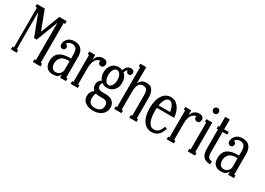

<svg xmlns="http://www.w3.org/2000/svg" viewBox="-9 -1514 3445 2500"><g transform="rotate(30 1714.0 -264.0)"><path d="M376 -680.2H486.8V-639.2H464.8V-41H486.8V0H371.1V-41H393.1V-602.1L268.1 -276.9H229L106 -599.1V-41H127.9V0H41V-41H63V-639.2H40V-680.2H157.2L266.1 -394Z M848.6 -340.8V-40H868.7V0H779.8V-46.9Q765.6 -16.6 740.2 -2.7Q714.8 11.2 673.8 11.2Q618.7 11.2 584.7 -21.2Q550.8 -53.7 550.8 -119.1Q550.8 -287.1 755.9 -287.1H779.8V-339.8Q779.8 -359.9 778.8 -374Q777.8 -388.2 772.9 -406Q768.1 -423.8 759.8 -434.6Q751.5 -445.3 735.4 -453.1Q719.2 -460.9 696.8 -460.9Q671.9 -460.9 652.6 -449.5Q633.3 -438 623.5 -419.9Q639.2 -417.5 648.4 -407Q657.7 -396.5 657.7 -379.9Q657.7 -362.3 646.5 -350.6Q635.3 -338.9 617.7 -338.9Q598.1 -338.9 586.4 -352.3Q574.7 -365.7 574.7 -392.1Q574.7 -404.3 578.6 -418.2Q582.5 -432.1 592.5 -448Q602.5 -463.9 616.9 -476.6Q631.3 -489.3 655 -497.6Q678.7 -505.9 707.5 -505.9Q730.5 -505.9 749.5 -501.5Q768.6 -497.1 782.2 -490.5Q795.9 -483.9 806.9 -472.9Q817.9 -461.9 824.5 -451.9Q831.1 -441.9 836.2 -427.7Q841.3 -413.6 843.5 -403.8Q845.7 -394 846.9 -379.6Q848.1 -365.2 848.4 -358.4Q848.6 -351.6 848.6 -340.8ZM692.9 -33.2Q724.6 -33.2 749.8 -54.2Q774.9 -75.2 779.8 -110.8V-248H755.9Q688 -248 653.8 -213.9Q619.6 -179.7 619.6 -124Q619.6 -77.1 640.6 -55.2Q661.6 -33.2 692.9 -33.2Z M1142.6 -502Q1163.1 -502 1177.2 -496.6Q1191.4 -491.2 1198 -481.9Q1204.6 -472.7 1207 -464.1Q1209.5 -455.6 1209.5 -445.8Q1209.5 -421.9 1197.3 -408.4Q1185.1 -395 1164.6 -395Q1145.5 -395 1133.5 -407Q1121.6 -418.9 1121.6 -436Q1121.6 -445.8 1124.5 -453.1Q1104.5 -451.2 1088.1 -441.9Q1071.8 -432.6 1057.6 -414.1Q1043.5 -395.5 1035.4 -362.8Q1027.3 -330.1 1027.3 -286.1V-40H1047.4V0H938.5V-40H958.5V-445.8H938.5V-485.8H1027.3V-411.1Q1040 -455.6 1070.1 -478.8Q1100.1 -502 1142.6 -502Z M1533.2 -481.9Q1516.6 -481.9 1505.4 -492.7Q1494.1 -503.4 1494.1 -520V-522.9Q1472.7 -511.2 1461.4 -471.2Q1514.2 -428.7 1514.2 -346.2Q1514.2 -275.4 1473.4 -232.7Q1432.6 -189.9 1373.5 -189.9Q1327.1 -189.9 1292.5 -215.8Q1278.3 -196.8 1278.3 -169.9Q1278.3 -111.8 1351.6 -111.8H1404.3Q1466.3 -111.8 1505.4 -80.1Q1544.4 -48.3 1544.4 9.8Q1544.4 75.7 1494.9 116.9Q1445.3 158.2 1365.2 158.2Q1292 158.2 1245.6 123.8Q1199.2 89.4 1199.2 30.8Q1199.2 -36.1 1254.4 -73.2Q1218.3 -99.6 1218.3 -152.8Q1218.3 -209.5 1269.5 -238.8Q1234.4 -280.3 1234.4 -346.2Q1234.4 -417 1274.2 -459.5Q1314 -502 1373.5 -502Q1405.3 -502 1431.2 -490.2Q1460 -567.9 1519.5 -567.9Q1536.1 -567.9 1547.4 -563.2Q1558.6 -558.6 1563.5 -551Q1568.4 -543.5 1570.3 -537.1Q1572.3 -530.8 1572.3 -523.9Q1572.3 -504.9 1561.5 -493.4Q1550.8 -481.9 1533.2 -481.9ZM1306.2 -346.2Q1306.2 -293.5 1326.2 -262.7Q1346.2 -231.9 1373.5 -231.9Q1400.9 -231.9 1421.6 -262.9Q1442.4 -293.9 1442.4 -346.2Q1442.4 -398.4 1421.6 -428.7Q1400.9 -459 1373.5 -459Q1346.2 -459 1326.2 -428.7Q1306.2 -398.4 1306.2 -346.2ZM1397.5 -46.9H1340.3Q1313 -46.9 1288.6 -55.2Q1270.5 -25.4 1270.5 21Q1270.5 115.2 1367.2 115.2Q1417.5 115.2 1444.8 91.8Q1472.2 68.4 1472.2 22.9Q1472.2 -0.5 1463.4 -16.1Q1454.6 -31.7 1440.2 -37.6Q1425.8 -43.5 1416.5 -45.2Q1407.2 -46.9 1397.5 -46.9Z M1910.2 -340.8V-40H1930.2V0H1821.3V-40H1841.3V-331.1Q1841.3 -347.2 1841.1 -356.2Q1840.8 -365.2 1839.6 -380.1Q1838.4 -395 1835.7 -403.6Q1833 -412.1 1827.9 -422.9Q1822.8 -433.6 1815.2 -439.2Q1807.6 -444.8 1796.1 -449Q1784.7 -453.1 1770 -453.1Q1683.1 -453.1 1683.1 -313V-40H1703.1V0H1594.2V-40H1614.3V-640.1H1594.2V-680.2H1683.1V-436Q1711.9 -505.9 1791 -505.9Q1854.5 -505.9 1882.3 -464.1Q1910.2 -422.4 1910.2 -340.8Z M2171.9 -25.9Q2251 -25.9 2282.7 -130.9L2317.9 -120.1Q2297.9 -51.3 2259.3 -16.6Q2220.7 18.1 2166 18.1Q2082 18.1 2034.9 -52Q1987.8 -122.1 1987.8 -243.2Q1987.8 -361.8 2034.7 -432.9Q2081.5 -503.9 2160.2 -503.9Q2227.5 -503.9 2272.9 -446.8Q2318.4 -389.6 2328.1 -290H2067.9Q2065.9 -259.8 2065.9 -241.2Q2065.9 -140.1 2092.5 -83Q2119.1 -25.9 2171.9 -25.9ZM2160.2 -460Q2127.9 -460 2104.7 -425.5Q2081.5 -391.1 2071.8 -329.1H2244.1Q2234.4 -390.6 2211.9 -425.3Q2189.5 -460 2160.2 -460Z M2586.9 -502Q2607.4 -502 2621.6 -496.6Q2635.7 -491.2 2642.3 -481.9Q2648.9 -472.7 2651.4 -464.1Q2653.8 -455.6 2653.8 -445.8Q2653.8 -421.9 2641.6 -408.4Q2629.4 -395 2608.9 -395Q2589.8 -395 2577.9 -407Q2565.9 -418.9 2565.9 -436Q2565.9 -445.8 2568.8 -453.1Q2548.8 -451.2 2532.5 -441.9Q2516.1 -432.6 2502 -414.1Q2487.8 -395.5 2479.7 -362.8Q2471.7 -330.1 2471.7 -286.1V-40H2491.7V0H2382.8V-40H2402.8V-445.8H2382.8V-485.8H2471.7V-411.1Q2484.4 -455.6 2514.4 -478.8Q2544.4 -502 2586.9 -502Z M2710.4 -642.1Q2710.4 -661.1 2723.6 -673.6Q2736.8 -686 2754.4 -686Q2772 -686 2784.7 -673.6Q2797.4 -661.1 2797.4 -642.1Q2797.4 -623.5 2784.7 -610.8Q2772 -598.1 2754.4 -598.1Q2736.8 -598.1 2723.6 -610.8Q2710.4 -623.5 2710.4 -642.1ZM2808.6 0H2699.7V-40H2719.7V-445.8H2699.7V-485.8H2788.6V-40H2808.6Z M3036.1 -485.8V-445.8H2966.3V-157.2Q2966.3 -143.1 2966.6 -135.5Q2966.8 -127.9 2968 -114.5Q2969.2 -101.1 2971.7 -93Q2974.1 -85 2979.2 -75Q2984.4 -64.9 2991.7 -59.3Q2999 -53.7 3010.3 -49.8Q3021.5 -45.9 3036.1 -45.9V0Q2962.9 0 2929.9 -38.6Q2897 -77.1 2897 -165V-445.8H2877.4V-485.8H2897V-633.8H2966.3V-485.8Z M3375 -340.8V-40H3395V0H3306.2V-46.9Q3292 -16.6 3266.6 -2.7Q3241.2 11.2 3200.2 11.2Q3145 11.2 3111.1 -21.2Q3077.1 -53.7 3077.1 -119.1Q3077.1 -287.1 3282.2 -287.1H3306.2V-339.8Q3306.2 -359.9 3305.2 -374Q3304.2 -388.2 3299.3 -406Q3294.4 -423.8 3286.1 -434.6Q3277.8 -445.3 3261.7 -453.1Q3245.6 -460.9 3223.1 -460.9Q3198.2 -460.9 3179 -449.5Q3159.7 -438 3149.9 -419.9Q3165.5 -417.5 3174.8 -407Q3184.1 -396.5 3184.1 -379.9Q3184.1 -362.3 3172.9 -350.6Q3161.6 -338.9 3144 -338.9Q3124.5 -338.9 3112.8 -352.3Q3101.1 -365.7 3101.1 -392.1Q3101.1 -404.3 3105 -418.2Q3108.9 -432.1 3118.9 -448Q3128.9 -463.9 3143.3 -476.6Q3157.7 -489.3 3181.4 -497.6Q3205.1 -505.9 3233.9 -505.9Q3256.8 -505.9 3275.9 -501.5Q3294.9 -497.1 3308.6 -490.5Q3322.3 -483.9 3333.3 -472.9Q3344.2 -461.9 3350.8 -451.9Q3357.4 -441.9 3362.5 -427.7Q3367.7 -413.6 3369.9 -403.8Q3372.1 -394 3373.3 -379.6Q3374.5 -365.2 3374.8 -358.4Q3375 -351.6 3375 -340.8ZM3219.2 -33.2Q3251 -33.2 3276.1 -54.2Q3301.3 -75.2 3306.2 -110.8V-248H3282.2Q3214.4 -248 3180.2 -213.9Q3146 -179.7 3146 -124Q3146 -77.1 3167 -55.2Q3188 -33.2 3219.2 -33.2Z"/></g></svg>

Font: Margherita
Style: Regular
Weight: 400
Designer: James Puckett
Foundry: Dunwich Type Founders
Version: Version 1.008;hotconv 1.0.109;makeotfexe 2.5.65596